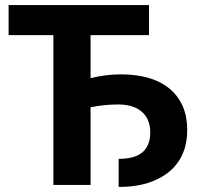

<svg xmlns="http://www.w3.org/2000/svg" viewBox="-20 -731 787 759"><path d="M449 -318C523 -318 574 -281 574 -208C574 -133 528 -103 449 -103V8C500 8 542 1 577 -12C661 -43 720 -107 720 -216C720 -253 714 -286 701 -314C663 -397 577 -437 457 -437C414 -437 374 -431 338 -422V-592H569V-711H14V-592H191V0H338V-307C374 -314 406 -318 449 -318Z"/></svg>

Font: Asimov
Style: Regular
Weight: 500
Designer: Google
Version: Version 2.000980; 2014